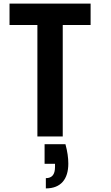

<svg xmlns="http://www.w3.org/2000/svg" viewBox="-20 -759 617 1068"><path d="M344 43H228V152H286V170C286 212 269 232 235 232V289C319 289 360 237 360 151C360 119 355 83 344 43ZM33 -620H188V0H329V-620H484V-739H33Z"/></svg>

Font: Malmofest SemiBold
Style: Regular
Weight: 600
Designer: Jonny Pinhorn (Poppins), Kolossal
Version: Version 1.004;Glyphs 3.1.2 (3151)